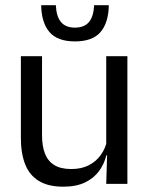

<svg xmlns="http://www.w3.org/2000/svg" viewBox="-20 -703 573 734"><path d="M140.7 -488.2V-184.5Q140.7 -145.8 151.4 -117Q162.1 -88.3 186.6 -72.6Q211.2 -56.8 252.5 -56.8Q291.5 -56.8 319.6 -71.3Q347.7 -85.7 365.4 -110.7Q383.1 -135.6 389.6 -166.8L404.1 -109.3H386.5Q378.8 -76.7 358.8 -49.2Q338.8 -21.8 305.1 -5.6Q271.4 10.7 222.1 10.7Q164.4 10.7 128.6 -11.2Q92.8 -33 76.3 -74.7Q59.8 -116.3 59.8 -175.7V-488.2ZM467 -488.2V0H386.1L389.7 -117.2L386.1 -121.9V-488.2ZM266.4 -544.7Q199.9 -544.7 169.2 -580.4Q138.5 -616.2 137.4 -683.1H193.5Q195.3 -640.7 212.9 -619.1Q230.6 -597.4 266.4 -597.4Q302.3 -597.4 320.2 -618.9Q338 -640.3 339.8 -683.1H396Q394.9 -616.2 364.3 -580.4Q333.8 -544.7 266.4 -544.7Z"/></svg>

Font: Anek Latin Medium
Style: Regular
Weight: 500
Designer: Yesha Goshar
Foundry: Ek Type
Version: Version 1.003